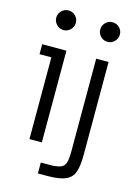

<svg xmlns="http://www.w3.org/2000/svg" viewBox="-128 -772 719 1003"><g transform="rotate(15 231.0 -270.0)"><path d="M91 0V-442H27V-496H158V0ZM115 -596Q93 -596 77.5 -612Q62 -628 62 -649Q62 -671 77.5 -686.5Q93 -702 115 -702Q137 -702 152.5 -686.5Q168 -671 168 -649Q168 -628 152.5 -612Q137 -596 115 -596ZM180 162V103H225Q267 103 287 95Q307 87 313 66Q319 45 319 4V-496H386V6Q386 65 374.5 99Q363 133 329 147.5Q295 162 229 162ZM353 -596Q331 -596 315.5 -612Q300 -628 300 -649Q300 -671 315.5 -686.5Q331 -702 353 -702Q375 -702 390.5 -686.5Q406 -671 406 -649Q406 -628 390.5 -612Q375 -596 353 -596Z"/></g></svg>

Font: Atkinson Hyperlegible Next Light
Style: Regular
Weight: 300
Designer: Elliott Scott, Megan Eiswerth, Linus Boman, Theodore Petrosky, Letters from Sweden
Foundry: Applied Design Works, Letters from Sweden
Version: Version 2.001